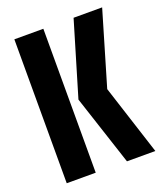

<svg xmlns="http://www.w3.org/2000/svg" viewBox="-128 -771 733 857"><g transform="rotate(-20 238.5 -342.0)"><path d="M41 0V-683.6H178.7V0ZM217.8 -333 322.3 -683.6H458L354.5 -333L461.9 0H327.1Z"/></g></svg>

Font: Post No Bills Jaffna ExtraBold
Style: Regular
Weight: 800
Designer: Kosala Senevirathne, Siva Puranthara, Lasantha Premarathna, Tharique Azeez
Foundry: Mooniak
Version: Version 1.220 ; ttfautohint (v1.6)